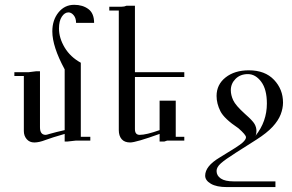

<svg xmlns="http://www.w3.org/2000/svg" viewBox="-20 -594 1200 790"><path d="M367.2 -500Q351.6 -500 339.8 -500Q304.7 -500 293 -500Q293 -519.5 283.2 -531.2Q273.4 -543 261.7 -543Q246.1 -543 234.4 -525.4Q222.7 -507.8 222.7 -476.6Q222.7 -437.5 246.1 -398.4Q269.5 -359.4 312.5 -335.9V-31.2H351.6V-15.6H320.3Q308.6 -15.6 293 -15.6L257.8 -11.7H246.1V-43Q191.4 -27.3 166 -17.6Q140.6 -7.8 121.1 -7.8Q101.6 -7.8 89.8 -21.5Q78.1 -35.2 78.1 -54.7V-281.2H39.1V-296.9H97.7L128.9 -300.8H144.5V-70.3Q144.5 -39.1 168 -39.1Q171.9 -39.1 183.6 -43Q210.9 -50.8 246.1 -58.6V-308.6Q195.3 -402.3 195.3 -464.8Q195.3 -511.7 220.7 -543Q246.1 -574.2 285.2 -574.2Q320.3 -574.2 343.8 -556.6Q367.2 -539.1 367.2 -500Z M738.3 -15.6H687.5Q679.7 -15.6 668 -15.6L656.2 -11.7H636.7V-43Q539.1 -7.8 515.6 -7.8Q492.2 -7.8 480.5 -21.5Q468.8 -35.2 468.8 -58.6V-550.8H429.7V-566.4H480.5Q492.2 -566.4 500 -570.3H519.5H535.2V-296.9H738.3V-277.3H535.2V-62.5Q535.2 -39.1 554.7 -39.1Q582 -39.1 636.7 -58.6V-179.7H703.1V-31.2H738.3Z M1113.3 175.8H914.1Q871.1 175.8 847.7 162.1Q824.2 148.4 824.2 128.9Q824.2 89.8 882.8 54.7Q960.9 7.8 976.6 -5.9Q992.2 -19.5 992.2 -29.3Q992.2 -39.1 960.9 -66.4Q902.3 -105.5 886.7 -136.7Q871.1 -168 871.1 -199.2Q871.1 -246.1 908.2 -275.4Q945.3 -304.7 1003.9 -304.7Q1070.3 -304.7 1107.4 -265.6Q1144.5 -226.6 1144.5 -171.9Q1144.5 -148.4 1134.8 -123Q1125 -97.7 1101.6 -72.3Q1078.1 -46.9 1035.2 -19.5L949.2 35.2Q906.2 62.5 888.7 78.1Q871.1 93.8 871.1 109.4Q871.1 128.9 888.7 140.6Q906.2 152.3 941.4 152.3H1113.3ZM1031.2 -35.2Q1078.1 -93.8 1078.1 -168Q1078.1 -226.6 1054.7 -257.8Q1031.2 -289.1 1000 -289.1Q968.8 -289.1 949.2 -269.5Q929.7 -250 929.7 -222.7Q929.7 -203.1 939.5 -181.6Q949.2 -160.2 988.3 -125Q1019.5 -97.7 1027.3 -84Q1035.2 -70.3 1035.2 -54.7Q1035.2 -43 1031.2 -35.2Z"/></svg>

Font: 和音 by 宁静之雨，公众号njzyshare
Style: Regular
Weight: 400
Designer: Steve Matteson
Foundry: Ascender Corporation
Version: Version 6.00;June 8, 2018;FontCreator 11.0.0.2388 32-bit